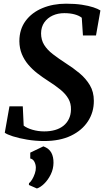

<svg xmlns="http://www.w3.org/2000/svg" viewBox="-20 -772 582 1066"><path d="M225.5 11Q176 11 130.2 3.2Q84.5 -4.5 51.2 -15.2Q18 -26 6.5 -35L32.5 -181.5H106.5L111.5 -74.5Q129.5 -60.5 160.5 -51.5Q191.5 -42.5 225.5 -42.5Q258.5 -42.5 285.5 -50.2Q312.5 -58 332 -73.5Q351.5 -89 362.5 -111.8Q373.5 -134.5 374 -163.5Q375 -197.5 359.5 -224.2Q344 -251 315.2 -274.5Q286.5 -298 247 -323Q216.5 -342.5 188 -364.5Q159.5 -386.5 137 -413Q114.5 -439.5 101.2 -471.8Q88 -504 87.5 -543Q87.5 -609 122 -655.8Q156.5 -702.5 215.5 -727Q274.5 -751.5 346.5 -751.5Q396.5 -751.5 434.2 -745.8Q472 -740 497.8 -731.5Q523.5 -723 537.5 -714L513 -575H440.5L434 -673.5Q419 -685.5 394.2 -692.2Q369.5 -699 337 -699Q301.5 -699 272.5 -685.8Q243.5 -672.5 226 -647.5Q208.5 -622.5 208 -587Q208 -550.5 225.2 -522.8Q242.5 -495 273.8 -471Q305 -447 346.5 -420Q386 -395 421.2 -365.8Q456.5 -336.5 478.8 -299.2Q501 -262 501 -212.5Q501.5 -149.5 468.5 -98.8Q435.5 -48 374 -18.5Q312.5 11 225.5 11ZM140.5 255 141 245Q150 238.5 158.8 223.8Q167.5 209 173.5 191.2Q179.5 173.5 179 158Q178.5 140.5 170.8 125.8Q163 111 148 108V75.5L221 40.5Q252.5 52.5 265 75.8Q277.5 99 277 132.5Q276.5 166.5 261.8 196.5Q247 226.5 226 247.2Q205 268 185 274.5Z"/></svg>

Font: Merriweather 28pt SemiBold
Style: Italic
Weight: 600
Italic angle: -7.8°
Version: Version 2.101